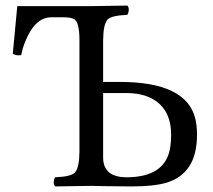

<svg xmlns="http://www.w3.org/2000/svg" viewBox="-20 -667 763 689"><path d="M433.1 -30.8Q576.2 -30.8 591.3 -141.1Q593.8 -159.2 594.2 -183.1Q594.2 -272.9 529.3 -311Q491.7 -332.5 437 -333H350.1V-98.1Q352.5 -31.7 433.1 -30.8ZM454.1 2Q401.4 2 353.5 1Q325.2 0.5 308.1 0Q274.4 0 178.2 2Q169.4 -6.8 174.8 -25.4Q176.3 -29.3 178.2 -30.8Q235.4 -33.2 249 -47.9Q264.6 -65.4 265.1 -122.1V-522.9Q265.1 -586.4 246.6 -598.1Q234.9 -605 206.1 -605H164.1Q105 -605 69.8 -516.1Q60.1 -491.2 56.2 -469.2Q38.1 -466.3 25.9 -474.1Q26.9 -488.3 42 -645H307.1Q340.8 -645 437 -647Q445.8 -638.2 439.9 -619.6Q438.5 -615.7 437 -613.8Q379.9 -611.3 366.2 -597.2Q350.6 -579.6 350.1 -522.9V-373H410.2Q647.5 -373 680.7 -242.2Q687 -216.3 687 -183.1Q687 -43.9 576.7 -11.2Q531.2 2 454.1 2Z"/></svg>

Font: Linux Libertine Display O
Style: Regular
Weight: 400
Designer: Philipp H. Poll
Foundry: Philipp H. Poll
Version: Version 5.0.9